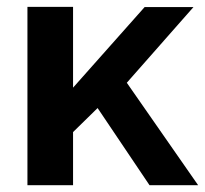

<svg xmlns="http://www.w3.org/2000/svg" viewBox="-20 -544 602 564"><path d="M419.2 0 266.7 -226.6 194.6 -156V0H60.6V-523.8H194.6V-286.5L404.9 -523.3H548.4L352.5 -300.9L562 0Z"/></svg>

Font: Raleway Thin
Style: Regular
Weight: 100
Designer: Matt McInerney, Pablo Impallari, Rodrigo Fuenzalida
Foundry: Matt McInerney, Pablo Impallari, Rodrigo Fuenzalida
Version: Version 4.026